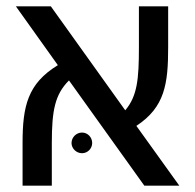

<svg xmlns="http://www.w3.org/2000/svg" viewBox="-20 -584 614 604"><path d="M162 -379C67 -321 51 -250 51 -134V0H143V-134C143 -237 153 -287 197 -331L434 0H544L409 -188C499 -247 509 -321 509 -436V-564H417V-436C417 -335 412 -282 374 -237L140 -564H30ZM238 -102C256 -102 270 -117 270 -134C270 -152 256 -167 238 -167C220 -167 205 -152 205 -134C205 -117 220 -102 238 -102Z"/></svg>

Font: FiraGO Unicode
Style: Regular
Weight: 400
Designer: bBox Type
Foundry: bBox Type GmbH
Version: Version 1.001;PS 001.001;hotconv 1.0.88;makeotf.lib2.5.64775